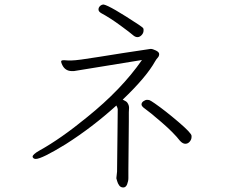

<svg xmlns="http://www.w3.org/2000/svg" viewBox="-20 -767 1040 848"><path d="M438 -747Q467 -741 594 -657Q610 -646 612 -643Q614 -640 614 -637V-632Q614 -621 605.5 -612Q597 -603 587 -603Q577 -603 566.5 -612.5Q556 -622 511 -655Q466 -688 427 -709Q415 -716 415 -725Q415 -734 422 -740.5Q429 -747 438 -747ZM549 -232 547 -16V20Q547 33 541.5 47Q536 61 524.5 61Q513 61 506.5 52Q500 43 497.5 33Q495 23 494 21V19L497 -9L499 -186L500 -285Q500 -289 494 -301Q388 -205 270 -130Q164 -65 138 -65Q131 -65 127.5 -68.5Q124 -72 124 -75Q124 -85 154 -102Q248 -154 364 -249Q517 -372 607 -502L306 -453H298Q268 -453 255 -480Q250 -490 250 -495.5Q250 -501 261 -501H265Q271 -500 280 -500H296Q321 -500 418.5 -516Q516 -532 645 -551H646Q654 -551 668.5 -544Q683 -537 683 -528Q683 -519 676.5 -512Q670 -505 665 -496Q626 -426 522 -327Q539 -319 542 -314Q550 -303 550 -291L549 -271ZM775 -145Q747 -181 693 -227.5Q639 -274 622 -285.5Q605 -297 605 -305.5Q605 -314 613.5 -320Q622 -326 629 -326Q636 -326 640.5 -324.5Q645 -323 664 -310Q710 -278 768 -228.5Q826 -179 826 -167V-162Q826 -151 818 -141.5Q810 -132 798.5 -132Q787 -132 775 -145Z"/></svg>

Font: ToneOZ-Pinyin-WenKai-Light
Style: Light
Weight: 300
Designer: Fontworks Inc.
Foundry: ToneOZ
Version: Version 0.240331